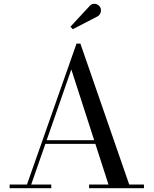

<svg xmlns="http://www.w3.org/2000/svg" viewBox="-20 -995 812 1015"><path d="M216 -234.5V-254H540V-234.5ZM405 -764.5 663 -19.5H741V0H451V-19.5H553.5L357 -628L145 -19.5H251V0H31V-19.5H122.5L384.5 -764.5ZM364.5 -840.5 352.5 -854 453.5 -963Q463 -973.5 474.2 -974.8Q485.5 -976 495 -971Q504.5 -966 509.5 -957.5Q514 -949.5 513.8 -939.5Q513.5 -929.5 508.8 -921.2Q504 -913 496 -908.5Z"/></svg>

Font: Bodoni Moda 11pt
Style: Regular
Weight: 400
Version: Version 2.004